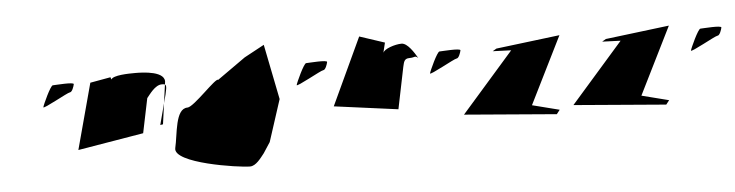

<svg xmlns="http://www.w3.org/2000/svg" viewBox="-38 -814 3185 832"><g transform="rotate(-5 1554.0 -398.0)"><path d="M151 -472C149 -462 261 -526 271 -526C281 -526 289 -550 291 -560C293 -570 210 -563 200 -563C190 -563 153 -482 151 -472Z M286 -274 572 -322 603 -472C615 -486 641 -526 671 -526C691 -526 693 -522 683 -480L649 -351L661 -353L685 -528C699 -583 591 -585 561 -585C529 -585 465 -584 455 -566L452 -576L363 -560Z M705 -246C689 -180 971 -138 1021 -138C1047 -138 1069 -170 1085 -190C1095 -205 1105 -221 1115 -236L1174 -418L1126 -658L1039 -611L916 -524C907 -536 801 -416 773 -416C719 -416 719 -304 705 -246Z M1253 -472C1251 -462 1363 -526 1373 -526C1383 -526 1391 -550 1393 -560C1395 -570 1312 -563 1302 -563C1292 -563 1255 -482 1253 -472Z M1405 -366 1683 -329 1720 -510C1725 -530 1726 -546 1750 -546C1775 -546 1773 -556 1788 -543C1774 -567 1747 -611 1721 -611C1693 -611 1643 -595 1639 -577L1650 -622L1541 -658Z M1833 -472C1831 -462 1943 -526 1953 -526C1963 -526 1971 -550 1973 -560C1975 -570 1892 -563 1882 -563C1872 -563 1835 -482 1833 -472Z M1964 -281 2365 -248 2379 -266 2261 -296 2406 -588 2129 -554 2112 -544 2192 -541Z M2440 -281 2841 -248 2855 -266 2737 -296 2882 -588 2605 -554 2588 -544 2668 -541Z M2968 -472C2966 -462 3078 -526 3088 -526C3098 -526 3106 -550 3108 -560C3110 -570 3027 -563 3017 -563C3007 -563 2970 -482 2968 -472Z"/></g></svg>

Font: Interstorm
Style: Obl
Weight: 400
Version: Version 0.7